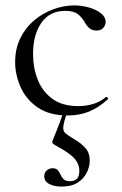

<svg xmlns="http://www.w3.org/2000/svg" viewBox="-20 -415 451 710"><path d="M230.8 12Q162.6 12 119.6 -17.5Q76.6 -47 56.3 -92.6Q36 -138.2 36 -185.2Q36 -235.2 55.4 -274.2Q74.8 -313.2 106.9 -340.1Q139 -367 177.8 -381Q216.6 -395 254.4 -395Q282.6 -395 309.2 -387.3Q335.8 -379.6 353.2 -365.9Q370.6 -352.2 370.6 -334.4Q370.6 -321.4 361.8 -311.7Q353 -302 336.4 -302Q320.2 -302 309.4 -311.8Q298.6 -321.6 292.2 -334.6Q281.2 -353 266.3 -363.9Q251.4 -374.8 221 -374.8Q163.6 -374.8 132.9 -330.6Q102.2 -286.4 102.2 -215Q102.2 -164.2 119.6 -120.3Q137 -76.4 173.8 -49.5Q210.6 -22.6 270 -22.6Q296.8 -22.6 322.9 -30Q349 -37.4 371.6 -55.8Q374.4 -57.8 377.9 -53.8Q381.4 -49.8 378.6 -47.8Q344.4 -16.6 309 -2.3Q273.6 12 230.8 12ZM227.2 2Q215.8 37.4 214.1 53.8Q212.4 70.2 223.1 78.8Q233.8 87.4 257.6 101.6Q278.6 113.8 295.2 131.7Q311.8 149.6 311.8 178.8Q311.8 200.4 301.4 222.4Q291 244.4 268.1 259.7Q245.2 275 208.2 275Q181 275 162.3 265.5Q143.6 256 143.6 236.6Q143.6 223.4 152.8 215.3Q162 207.2 174 207.2Q187.8 207.2 193.8 214.3Q199.8 221.4 204 231.1Q208.2 240.8 215.5 247.9Q222.8 255 239.4 255Q273.4 255 273.4 217.4Q273.4 191.4 255 170.8Q236.6 150.2 188 124.2Q174.6 117.2 173.5 112.8Q172.4 108.4 179 93.8Q186.6 75.4 190.8 64.4Q195 53.4 200.1 40.2Q205.2 27 214.2 1Z"/></svg>

Font: Cormorant Infant Light
Style: Regular
Weight: 300
Designer: Christian Thalmann (Catharsis Fonts)
Foundry: Catharsis Fonts
Version: Version 4.001